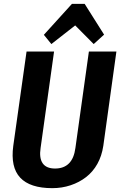

<svg xmlns="http://www.w3.org/2000/svg" viewBox="-20 -968 625 998"><path d="M252 10Q136 10 85 -44.5Q34 -99 49 -210L118 -700H261L191 -199Q183 -146 202 -119Q221 -92 266 -92Q358 -92 372 -199L442 -700H585L517 -210Q509 -157 486 -116Q463 -75 427.5 -47.5Q392 -20 347 -5Q302 10 252 10ZM208 -787 354 -948H420L521 -788L467 -739L335 -872H417L247 -739Z"/></svg>

Font: Pathway Extreme Condensed
Style: Bold Italic
Weight: 700
Width: 3
Italic angle: -8°
Version: Version 1.001;gftools[0.9.26]